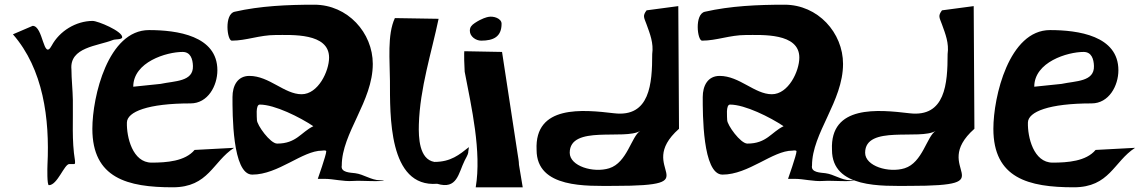

<svg xmlns="http://www.w3.org/2000/svg" viewBox="-20 -797 4881 817"><path d="M35 -651C164.1 -503.5 191.8 -291.5 182 -96C181.4 -83.5 179.7 -9 188 -9C224.5 -9 253.4 -99 275 -99H296C301.2 -99 299 -111.5 299 -114C284.9 -198.9 291.5 -286 290 -372C289.3 -414.1 284 -462.6 284 -501C274.8 -596.7 395.8 -600.8 461 -627C471.1 -631.1 500 -627.4 500 -639C500 -664.4 396.7 -708 374 -708C302.7 -707.5 233.4 -664.9 200 -603C164 -536.2 164.8 -687 119 -687Z M547 -428C547 -533.2 688.5 -576 757 -576C791.1 -576 800.1 -545.3 801 -516C803 -449 724 -453 663 -440ZM791 -357C864.6 -357 905 -431.9 905 -498C905 -645.3 733 -669 614 -669C439.7 -669 373 -385.7 373 -249C373 -38.7 522.6 0 715 0C868 0 885 -109.2 976 -168L808 -159C767.7 -110.7 688.6 -105 625 -105C544 -105 518.2 -213.9 520 -276C521.3 -321.5 609.5 -357 791 -357Z M1313.3 -260C1260.8 -234.6 1241.3 -186 1159.3 -186C1129.6 -186 1073.3 -265.4 1073.3 -286C1073.3 -296.6 1066.7 -352 1085.3 -352C1149.1 -352 1256.3 -298.1 1313.3 -260ZM978.3 -747C933.3 -736.7 946.4 -624 966.3 -624C1027.9 -624 1084.8 -648 1152.3 -648C1221 -648 1380.3 -658.1 1380.3 -552C1380.3 -494 1333.8 -396 1263.3 -396C1190.2 -396 1125.5 -474 1041.3 -474C990.3 -474 969.3 -431.7 969.3 -384C969.3 -316.2 967.9 -54 1053.3 -54C1164.2 -54 1266.8 -156 1350.3 -156C1350.3 -156 1368.3 -159.5 1368.3 -153C1368.3 -137.9 1332.3 -36 1332.3 -36H1359.3C1400.5 -36 1439.8 -23.9 1482.3 -27C1518.2 -29.7 1602.6 -22 1614.3 -30H1596.3C1560.3 -30 1527.3 -55.5 1491.3 -60C1470.7 -62.6 1428.4 -62.5 1434.3 -93C1434.3 -230.8 1566.3 -365.8 1566.3 -525C1566.3 -657.3 1459.8 -777 1317.3 -777C1204.1 -777 1087.3 -771.9 978.3 -747Z M1828.3 -108C1763.4 -119.2 1760.8 -212.2 1762.3 -267C1766.8 -422.3 1816.5 -573.9 1846.3 -717L1660.3 -720C1627.1 -649.6 1639 -537.4 1639.3 -453C1639.9 -310.1 1631.4 1.9 1840.3 -15C1925.8 10.9 1930.2 -59.3 1957.3 -114C1959.5 -118.3 1972.3 -141 1972.3 -147C1972.3 -154.7 1975.3 -165.3 1975.3 -171C1934.5 -138.6 1898.3 -108 1828.3 -108Z M2057.3 -725C2051.6 -723.8 2030.3 -719 2000.3 -699C1986.3 -689.6 1979.3 -681.1 1979.3 -666C1979.3 -641.4 2005.3 -624 2027.3 -624C2079.4 -624 2114.3 -640.1 2114.3 -696C2114.3 -718.4 2080.3 -730 2057.3 -725ZM2004.3 0H2204.3L2188.3 -96C2188.3 -111.4 2184.3 -128.9 2182.3 -144L2116.3 -576L1957.3 -579C1952.4 -590 1956.8 -494.9 1957.3 -492C1986.4 -340.4 2029.7 -152.2 2004.3 0Z M2572.3 -81C2505 -60 2404.3 -89.8 2404.3 -147C2404.3 -267.1 2639.1 -199.5 2704.3 -240C2666.4 -216.4 2649 -105 2572.3 -81ZM2866.3 -771 2731.3 -753C2713.5 -729 2720.3 -723.1 2731.3 -693C2745.9 -652.8 2761.8 -613.3 2755.3 -567C2755.3 -441.1 2745.7 -297 2593.3 -315C2461.1 -330.6 2254.1 -352 2263.3 -159C2263.3 5.8 2478.9 -6 2593.3 -6C3012.2 -6 2673.2 -75.7 2869.3 -249Z M3314.3 -260C3261.8 -234.6 3242.3 -186 3160.3 -186C3130.6 -186 3074.3 -265.4 3074.3 -286C3074.3 -296.6 3067.7 -352 3086.3 -352C3150.1 -352 3257.3 -298.1 3314.3 -260ZM2979.3 -747C2934.3 -736.7 2947.4 -624 2967.3 -624C3028.9 -624 3085.8 -648 3153.3 -648C3222 -648 3381.3 -658.1 3381.3 -552C3381.3 -494 3334.8 -396 3264.3 -396C3191.2 -396 3126.5 -474 3042.3 -474C2991.3 -474 2970.3 -431.7 2970.3 -384C2970.3 -316.2 2968.9 -54 3054.3 -54C3165.2 -54 3267.8 -156 3351.3 -156C3351.3 -156 3369.3 -159.5 3369.3 -153C3369.3 -137.9 3333.3 -36 3333.3 -36H3360.3C3401.5 -36 3440.8 -23.9 3483.3 -27C3519.2 -29.7 3603.6 -22 3615.3 -30H3597.3C3561.3 -30 3528.3 -55.5 3492.3 -60C3471.7 -62.6 3429.4 -62.5 3435.3 -93C3435.3 -230.8 3567.3 -365.8 3567.3 -525C3567.3 -657.3 3460.8 -777 3318.3 -777C3205.1 -777 3088.3 -771.9 2979.3 -747Z M3829.3 -81C3762 -60 3661.3 -89.8 3661.3 -147C3661.3 -267.1 3896.1 -199.5 3961.3 -240C3923.4 -216.4 3906 -105 3829.3 -81ZM4123.3 -771 3988.3 -753C3970.5 -729 3977.3 -723.1 3988.3 -693C4002.9 -652.8 4018.8 -613.3 4012.3 -567C4012.3 -441.1 4002.7 -297 3850.3 -315C3718.1 -330.6 3511.1 -352 3520.3 -159C3520.3 5.8 3735.9 -6 3850.3 -6C4269.2 -6 3930.2 -75.7 4126.3 -249Z M4381 -428C4381 -533.2 4522.5 -576 4591 -576C4625.1 -576 4634.1 -545.3 4635 -516C4637 -449 4558 -453 4497 -440ZM4625 -357C4698.6 -357 4739 -431.9 4739 -498C4739 -645.3 4567 -669 4448 -669C4273.7 -669 4207 -385.7 4207 -249C4207 -38.7 4356.6 0 4549 0C4702 0 4719 -109.2 4810 -168L4642 -159C4601.7 -110.7 4522.6 -105 4459 -105C4378 -105 4352.2 -213.9 4354 -276C4355.3 -321.5 4443.5 -357 4625 -357Z"/></svg>

Font: Rocketfuel
Style: Regular
Weight: 400
Designer: Mew Too
Foundry: Cannot Into Space Fonts.
Version: Version 0.27